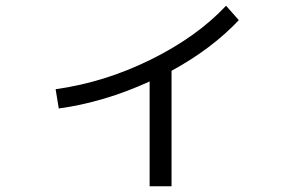

<svg xmlns="http://www.w3.org/2000/svg" viewBox="-20 -611 1040 676"><path d="M175.8 -296.9Q347.7 -320.8 510.3 -400.9Q672.9 -481 775.9 -590.8L820.8 -540Q725.6 -439 584 -361.8V44.9H506.8V-324.2Q346.7 -251 187 -229Z"/></svg>

Font: WebKoruri
Style: Regular
Weight: 400
Foundry: lindwurm / mohemohe
Version: Version 1.00